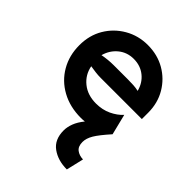

<svg xmlns="http://www.w3.org/2000/svg" viewBox="-187 -533 857 857"><g transform="rotate(45 241.5 -104.5)"><path d="M381.2 219.4Q325 219.4 286.5 191.7Q247.9 163.9 247.9 106.2Q247.9 84.7 256.9 60.8Q266 36.8 286.8 11.1Q280.6 11.8 274.7 12.2Q268.8 12.5 262.5 12.5Q193.8 12.5 140.6 -16.7Q87.5 -45.8 58 -96.9Q28.5 -147.9 28.5 -212.5Q28.5 -275 57.3 -323.6Q86.1 -372.2 135.4 -400.7Q184.7 -429.2 244.4 -429.2Q305.6 -429.2 353.8 -401.4Q402.1 -373.6 430.6 -325.3Q459 -277.1 459 -216V-176.4H200Q182.6 -176.4 166 -178.5Q149.3 -180.6 132.6 -183.3Q141 -138.2 176.4 -109.4Q211.8 -80.6 265.3 -80.6Q304.9 -80.6 337.2 -95.8Q369.4 -111.1 390.3 -134L414.6 -36.1Q374.3 9 359 34.7Q343.8 60.4 343.8 83.3Q343.8 111.1 360.1 123.6Q376.4 136.1 400.7 136.8ZM129.9 -250.7Q165.3 -257.6 200 -257.6H289.6Q308.3 -257.6 325 -256.6Q341.7 -255.6 356.9 -252.1Q346.5 -292.4 316.3 -316.7Q286.1 -341 243.8 -341Q202.1 -341 171.5 -316Q141 -291 129.9 -250.7Z"/></g></svg>

Font: Afacad SemiBold
Style: Regular
Weight: 600
Designer: Kristian Moeller
Foundry: Dicotype
Version: Version 1.000